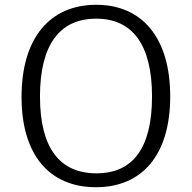

<svg xmlns="http://www.w3.org/2000/svg" viewBox="-20 -772 802 802"><path d="M381 10C574 10 691 -125 691 -369C691 -615 573 -752 382 -752C189 -752 70 -614 70 -367C70 -124 187 10 381 10ZM383 -48C230 -48 147 -153 147 -369C147 -586 230 -694 382 -694C532 -694 615 -587 615 -369C615 -152 534 -48 383 -48Z"/></svg>

Font: 18Franklin Light
Style: Regular
Weight: 300
Designer: Pablo Impallari, Rodrigo Fuenzalida (Modified by Dan O. Williams)
Version: Version 0.025;PS 000.025;hotconv 1.0.88;makeotf.lib2.5.64775